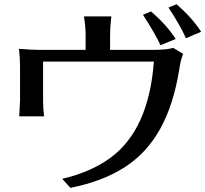

<svg xmlns="http://www.w3.org/2000/svg" viewBox="-20 -864 976 912"><path d="M70.3 -631.8Q132.8 -627 172.9 -627H386.7V-699.2Q386.7 -734.4 378.9 -786.1H508.8Q502.9 -732.4 502.9 -699.2V-627H700.2Q774.4 -627 802.7 -636.7L849.6 -608.4Q836.9 -574.2 832 -537.1Q804.7 -366.2 740.7 -251.5Q676.8 -136.7 571.8 -69.3Q466.8 -2 314.5 28.3L275.4 -14.6Q410.2 -45.9 502.9 -113.3Q686.5 -246.1 710.9 -571.3H184.6V-381.8Q184.6 -346.7 189.5 -311.5H71.3Q75.2 -376 75.2 -387.7V-546.9Q75.2 -586.9 70.3 -631.8ZM659.2 -793.9 697.3 -809.6Q771.5 -746.1 814.5 -678.7L742.2 -649.4Q719.7 -699.2 659.2 -793.9ZM780.3 -828.1 818.4 -843.8Q892.6 -780.3 935.5 -712.9L863.3 -682.6Q834 -747.1 780.3 -828.1Z"/></svg>

Font: GenEi LateMin P v2
Style: Medium
Weight: 500
Designer: o_tamon (Modified)
Foundry: o_tamon / Adobe Systems Incorporated / FONT 910 / Philipp H. Poll
Version: Version 2.1;Original Version 1.004